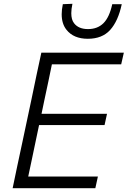

<svg xmlns="http://www.w3.org/2000/svg" viewBox="-20 -990 672 1010"><path d="M46.5 0Q58.5 -59.5 70.5 -115Q82.5 -170.5 96.5 -236.5L146.5 -472Q160.5 -540.5 172.5 -596.8Q184.5 -653 197.5 -713H631.5L617.5 -651.5H253Q243.5 -606.5 234.5 -562Q225 -517 214 -466L198.5 -391.5H543L530 -332H185.5L167.5 -246.5Q157 -195.5 147.5 -151Q138 -106.5 128.5 -61.5H495L481.5 0ZM442 -786Q367.5 -786 330 -833Q304.5 -864.5 304.5 -915Q304.5 -939 310.5 -968L361 -970Q355 -942 355 -920.5Q355 -886.5 369.5 -868Q393 -837 443 -837Q493 -837 524.2 -868Q555.5 -899 570.5 -968H620.5Q601.5 -879 559.5 -832.5Q517.5 -786 442 -786Z"/></svg>

Font: Heraclito Light
Style: Italic
Weight: 300
Italic angle: -12°
Designer: Kostas Bartsokas (font) & Cristiano Sobral (main changes)
Foundry: Kostas Bartsokas (font) & Cristiano Sobral (main changes)
Version: Version 1.00;July 8, 2020;FontCreator 13.0.0.2655 64-bit